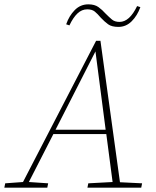

<svg xmlns="http://www.w3.org/2000/svg" viewBox="-47 -865 718 885"><path d="M-27 0 -23 -20 59 -26 396 -677H416L506 -25L608 -20L604 0H356L360 -20L472 -26L443 -247H199L86 -26L175 -20L171 0ZM209 -267H440L393 -628ZM258 -753Q272 -793 298 -819Q324 -845 360 -845Q389 -845 406.5 -832.5Q424 -820 440 -802Q456 -786 469 -775Q482 -764 504 -764Q550 -764 585 -837L600 -832Q586 -793 560 -767Q534 -741 499 -741Q468 -741 451.5 -753Q435 -765 418 -783Q402 -802 389.5 -812Q377 -822 355 -822Q330 -822 310 -803Q290 -784 273 -748Z"/></svg>

Font: Source Serif Pro ExtraLight
Style: Italic
Weight: 200
Italic angle: -12°
Designer: Frank Grießhammer
Foundry: Adobe Systems Incorporated
Version: Version 3.001;hotconv 1.0.111;makeotfexe 2.5.65597